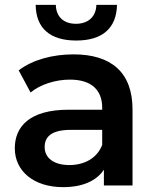

<svg xmlns="http://www.w3.org/2000/svg" viewBox="-20 -764 637 791"><path d="M294 -597C401 -597 460 -647 462 -744H377C376 -696 344 -666 293 -666C241 -666 211 -696 210 -744H127C128 -647 187 -597 294 -597ZM283 -540C197 -540 114 -518 57 -474L106 -383C146 -416 208 -436 268 -436C357 -436 401 -393 401 -320V-312H263C101 -312 41 -242 41 -153C41 -60 118 7 240 7C320 7 378 -19 408 -65V0H526V-313C526 -467 437 -540 283 -540ZM266 -84C202 -84 164 -113 164 -158C164 -197 187 -229 272 -229H401V-167C380 -112 327 -84 266 -84Z"/></svg>

Font: Talent
Style: Bold
Weight: 600
Designer: Mike Powis
Version: Version 1.001;hotconv 1.0.109;makeotfexe 2.5.65596